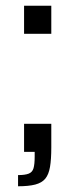

<svg xmlns="http://www.w3.org/2000/svg" viewBox="-20 -530 263 670"><path d="M43 120V81Q67 81 80 76Q93 71 97 57Q101 43 101 17V0H64V-98H159V-16Q159 26 154.5 52.5Q150 79 138 93.5Q126 108 103 114Q80 120 43 120ZM64 -412V-510H159V-412Z"/></svg>

Font: Saira Thin
Style: Regular
Weight: 400
Version: Version 1.101